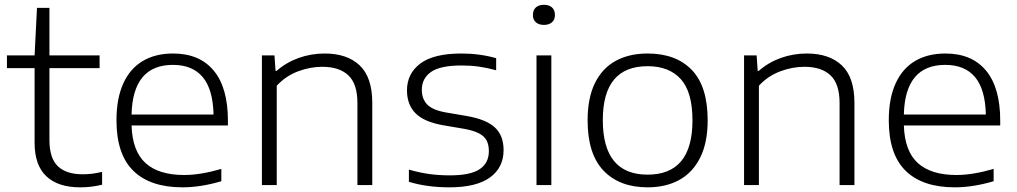

<svg xmlns="http://www.w3.org/2000/svg" viewBox="-20 -773 4248 802"><path d="M406.5 -55V-1.5Q381 4.5 359.8 7Q338.5 9.5 314.5 9.5Q222.5 9.5 173.5 -36.8Q124.5 -83 124.5 -177V-488.5H9V-541.5H124.5L134.5 -740H186.5V-541.5H396V-488.5H186.5V-188Q186.5 -112.5 221.5 -78.8Q256.5 -45 326 -45Q345 -45 363.5 -47.2Q382 -49.5 406.5 -55Z M932 -249H529.5Q533 -141.5 588 -91.8Q643 -42 749.5 -42Q817 -42 904.5 -67.5V-16Q818 9.5 742.5 9.5Q607.5 9.5 537 -59.5Q466.5 -128.5 466.5 -270.5Q466.5 -361.5 494.8 -424Q523 -486.5 576 -518Q629 -549.5 703 -549.5Q813.5 -549.5 872.8 -478Q932 -406.5 932 -269.5ZM529.5 -294.5H872Q869.5 -400 826.8 -451Q784 -502 702.5 -502Q534.5 -502 529.5 -294.5Z M1074 -541.5H1126.5L1131 -477H1135.5Q1176 -512.5 1227.8 -531Q1279.5 -549.5 1336 -549.5Q1430 -549.5 1482.5 -499.8Q1535 -450 1535 -343.5V0H1473V-342.5Q1473 -422.5 1435.2 -458.2Q1397.5 -494 1326 -494Q1275.5 -494 1224.5 -474.8Q1173.5 -455.5 1136 -415V0H1074Z M1688 -13.5V-64.5Q1733.5 -51.5 1773.8 -46Q1814 -40.5 1859 -40.5Q1945 -40.5 1983.5 -66.2Q2022 -92 2022 -141.5Q2022 -168.5 2012.5 -186.5Q2003 -204.5 1980.2 -216.2Q1957.5 -228 1918 -235L1830 -250Q1751 -264 1715.5 -300Q1680 -336 1680 -395.5Q1680 -466 1736 -507.8Q1792 -549.5 1907.5 -549.5Q1983.5 -549.5 2052.5 -530V-479.5Q2014 -490 1980 -494.8Q1946 -499.5 1908 -499.5Q1819 -499.5 1780.5 -472.5Q1742 -445.5 1742 -397.5Q1742 -360.5 1764 -337Q1786 -313.5 1841.5 -303.5L1929.5 -288.5Q2010.5 -274.5 2047 -240.8Q2083.5 -207 2083.5 -146Q2083.5 -73 2026.8 -31.8Q1970 9.5 1857 9.5Q1764 9.5 1688 -13.5Z M2221 0V-541.5H2283V0ZM2206 -710.5Q2206 -730.5 2218.2 -741.8Q2230.5 -753 2252 -753Q2273.5 -753 2285.8 -741.8Q2298 -730.5 2298 -710.5Q2298 -691 2285.8 -680Q2273.5 -669 2252 -669Q2230.5 -669 2218.2 -680Q2206 -691 2206 -710.5Z M2434.5 -270.5Q2434.5 -364 2465.2 -426.2Q2496 -488.5 2552.2 -519Q2608.5 -549.5 2685 -549.5Q2803.5 -549.5 2869.8 -480.8Q2936 -412 2936 -270.5Q2936 -177.5 2904.8 -114.8Q2873.5 -52 2817.2 -21.2Q2761 9.5 2685 9.5Q2568 9.5 2501.2 -60Q2434.5 -129.5 2434.5 -270.5ZM2872.5 -270Q2872.5 -388.5 2823.8 -442.5Q2775 -496.5 2685 -496.5Q2498 -496.5 2498 -271.5Q2498 -43.5 2685 -43.5Q2872.5 -43.5 2872.5 -270Z M3088 -541.5H3140.5L3145 -477H3149.5Q3190 -512.5 3241.8 -531Q3293.5 -549.5 3350 -549.5Q3444 -549.5 3496.5 -499.8Q3549 -450 3549 -343.5V0H3487V-342.5Q3487 -422.5 3449.2 -458.2Q3411.5 -494 3340 -494Q3289.5 -494 3238.5 -474.8Q3187.5 -455.5 3150 -415V0H3088Z M4158 -249H3755.5Q3759 -141.5 3814 -91.8Q3869 -42 3975.5 -42Q4043 -42 4130.5 -67.5V-16Q4044 9.5 3968.5 9.5Q3833.5 9.5 3763 -59.5Q3692.5 -128.5 3692.5 -270.5Q3692.5 -361.5 3720.8 -424Q3749 -486.5 3802 -518Q3855 -549.5 3929 -549.5Q4039.5 -549.5 4098.8 -478Q4158 -406.5 4158 -269.5ZM3755.5 -294.5H4098Q4095.5 -400 4052.8 -451Q4010 -502 3928.5 -502Q3760.5 -502 3755.5 -294.5Z"/></svg>

Font: Encode Sans Expanded Light
Style: Regular
Weight: 300
Width: 7
Designer: Multiple Designers
Foundry: Impallari Type
Version: Version 2.000